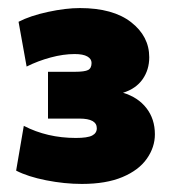

<svg xmlns="http://www.w3.org/2000/svg" viewBox="-20 -736 420 476"><path d="M364 -403Q364 -371 344 -342.5Q324 -314 283.5 -297Q243 -280 183 -280Q140 -280 94.5 -289Q49 -298 20 -313L39 -424Q97 -394 168 -394Q197 -394 208.5 -400Q220 -406 220 -418Q220 -442 177 -442H99V-558H165Q190 -558 198.5 -562.5Q207 -567 207 -580Q207 -590 196.5 -596Q186 -602 165 -602Q137 -602 105.5 -593.5Q74 -585 46 -571L26 -682Q55 -697 99 -706.5Q143 -716 178 -716Q260 -716 305 -681Q350 -646 350 -594Q350 -563 333.5 -539.5Q317 -516 285 -506Q322 -495 343 -468Q364 -441 364 -403Z"/></svg>

Font: Muli Black
Style: Regular
Weight: 900
Designer: Vernon Adams
Foundry: Vernon Adams
Version: Version 2.001